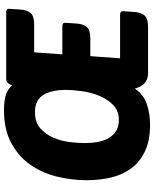

<svg xmlns="http://www.w3.org/2000/svg" viewBox="75 -836 771 961"><g transform="rotate(-90 460.5 -355.5)"><path d="M575 0Q544 0 525 -17Q506 -34 498 -66Q466 -21 418.5 -5.5Q371 10 317 10Q237 10 183.5 -15.5Q130 -41 98 -84.5Q66 -128 52.5 -185.5Q39 -243 39 -307Q39 -385 58 -459.5Q77 -534 118.5 -592Q160 -650 226.5 -685.5Q293 -721 389 -721Q444 -721 471.5 -709.5Q499 -698 515 -680Q517 -692 525 -701Q533 -710 548 -710H881Q887 -710 892 -707Q897 -704 897 -696L893 -637Q891 -607 876.5 -588.5Q862 -570 817 -570H679L669 -429H811Q817 -429 822 -426Q827 -423 827 -415L823 -356Q821 -326 806.5 -307.5Q792 -289 747 -289H660L649 -140H869Q875 -140 880 -136.5Q885 -133 885 -126L881 -67Q879 -37 864.5 -18.5Q850 0 805 0ZM380 -566Q329 -566 298.5 -539Q268 -512 251.5 -473Q235 -434 230 -392Q225 -350 225 -320Q225 -229 256 -187.5Q287 -146 339 -146Q387 -146 416.5 -175.5Q446 -205 462.5 -246.5Q479 -288 485 -333.5Q491 -379 491 -411Q491 -483 465.5 -524.5Q440 -566 380 -566Z"/></g></svg>

Font: Poetsen One
Style: Regular
Weight: 400
Designer: Pablo Impallari, Rodrigo Fuenzalida
Foundry: Pablo Impallari, Rodrigo Fuenzalida
Version: Version 1.001; ttfautohint (v0.93) -l 8 -r 50 -G 200 -x 14 -